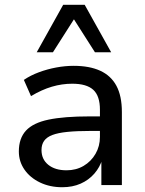

<svg xmlns="http://www.w3.org/2000/svg" viewBox="-20 -776 609 805"><path d="M241 9Q189 9 147.5 -11Q106 -31 82.5 -65Q59 -99 59 -141Q59 -196 89 -228.5Q119 -261 184 -274.5Q249 -288 355 -288H414V-227H358Q302 -227 262.5 -223Q223 -219 199.5 -210Q176 -201 165 -185.5Q154 -170 154 -147Q154 -108 182.5 -85Q211 -62 259 -62Q299 -62 330.5 -80.5Q362 -99 380.5 -131Q399 -163 399 -202V-316Q399 -374 371 -399.5Q343 -425 283 -425Q240 -425 197.5 -412.5Q155 -400 110 -373L80 -441Q108 -460 143 -473Q178 -486 215.5 -493Q253 -500 289 -500Q355 -500 400 -479.5Q445 -459 468 -416.5Q491 -374 491 -306V0H405V-109H409Q399 -75 375.5 -48Q352 -21 318 -6Q284 9 241 9ZM134 -557 245 -756H335L446 -557H378L290 -695L202 -557Z"/></svg>

Font: Nunito Sans 10pt Medium
Style: Regular
Weight: 500
Designer: Vernon Adams
Foundry: Vernon Adams
Version: Version 3.101;gftools[0.9.27]